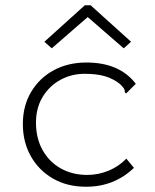

<svg xmlns="http://www.w3.org/2000/svg" viewBox="-20 -700 590 731"><path d="M308 11Q236 11 182 -20Q128 -51 97.5 -105Q67 -159 67 -228Q67 -297 98.5 -350Q130 -403 184.5 -432.5Q239 -462 309 -462Q435 -462 497 -381L467 -351L460 -344L455 -349Q456 -356 452.5 -362Q449 -368 437 -380Q412 -400 380.5 -409.5Q349 -419 302 -419Q253 -419 211 -396.5Q169 -374 143 -332Q117 -290 117 -233Q117 -173 142.5 -128Q168 -83 212 -58.5Q256 -34 312 -34Q354 -34 393 -50Q432 -66 461 -96L490 -61Q415 11 308 11ZM177 -516 149 -541 303 -680H325L479 -541L451 -516L314 -635Z"/></svg>

Font: Inconsolata SemiExpanded Light
Style: Regular
Weight: 300
Width: 6
Monospace: yes
Designer: Raph Levien, Cyreal, Brenton Simpson
Foundry: Raph Levien, Cyreal, Google
Version: Version 3.001; ttfautohint (v1.8.2.53-6de2)